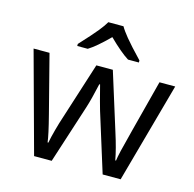

<svg xmlns="http://www.w3.org/2000/svg" viewBox="-110 -878 999 990"><g transform="rotate(15 389.0 -383.0)"><path d="M523 0 425 -314Q416 -343 390 -445H386Q367 -359 352 -313L251 0H157L11 -535H96Q148 -333 175 -228Q202 -123 206 -86H210Q215 -114 227 -158Q239 -202 248 -228L346 -535H434L530 -228Q557 -144 567 -87H571Q573 -104 581.5 -141Q590 -178 683 -535H767L619 0ZM225 -617Q287 -684 312 -715Q337 -746 348 -766H429Q440 -746 466.5 -713.5Q493 -681 554 -617V-606H496Q453 -633 388 -697Q322 -631 281 -606H225Z"/></g></svg>

Font: Stephens Clock
Style: Regular
Weight: 400
Designer: Peter Wiegel (catfonts.de) with slight modifications by DT1.org
Version: Version 0.9.1